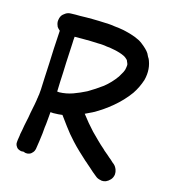

<svg xmlns="http://www.w3.org/2000/svg" viewBox="-143 -876 942 1031"><g transform="rotate(20 327.5 -361.0)"><path d="M341.8 -105.5C356.4 -91.8 372.1 -79.1 387.7 -66.4C403.3 -53.7 418.9 -42 435.5 -29.3C441.4 -25.4 447.3 -21.5 453.1 -16.6C459 -11.7 464.8 -7.8 470.7 -3.9L494.1 13.7C502 18.6 509.8 24.4 518.6 30.3C526.4 36.1 536.1 39.1 546.9 40C549.8 41 552.7 41 555.7 41C562.5 41 569.3 39.1 576.2 36.1C585 31.2 591.8 25.4 598.6 16.6C605.5 7.8 608.4 -2 609.4 -11.7V-16.6C609.4 -24.4 607.4 -32.2 603.5 -41C598.6 -50.8 592.8 -58.6 585 -64.5C577.1 -69.3 569.3 -75.2 562.5 -81.1C554.7 -85.9 546.9 -91.8 539.1 -97.7C533.2 -101.6 527.3 -105.5 522.5 -109.4C516.6 -113.3 510.7 -117.2 505.9 -122.1C491.2 -132.8 476.6 -143.6 462.9 -155.3C448.2 -167 434.6 -178.7 420.9 -190.4C408.2 -202.1 395.5 -213.9 382.8 -226.6C371.1 -239.3 359.4 -252 346.7 -264.6L345.7 -265.6C358.4 -272.5 371.1 -280.3 383.8 -288.1C418 -310.5 449.2 -336.9 477.5 -365.2C505.9 -393.6 531.2 -424.8 552.7 -460.9C567.4 -487.3 578.1 -515.6 585 -545.9C586.9 -556.6 587.9 -568.4 587.9 -579.1C587.9 -598.6 585 -618.2 578.1 -636.7C574.2 -647.5 570.3 -655.3 567.4 -660.2C563.5 -665 557.6 -672.9 550.8 -685.5C541 -698.2 524.4 -711.9 501 -726.6C478.5 -741.2 441.4 -752 389.6 -758.8C371.1 -760.7 353.5 -761.7 335 -761.7C326.2 -762.7 318.4 -762.7 309.6 -762.7C299.8 -762.7 290 -762.7 281.2 -761.7C258.8 -760.7 235.4 -759.8 211.9 -757.8C189.5 -755.9 166 -753.9 143.6 -751L118.2 -749C109.4 -748 101.6 -747.1 92.8 -746.1C83 -745.1 73.2 -742.2 64.5 -735.4C55.7 -728.5 48.8 -721.7 44.9 -712.9C42 -706.1 40 -698.2 40 -689.5V-682.6C41 -671.9 44.9 -663.1 49.8 -654.3C54.7 -648.4 60.5 -643.6 67.4 -638.7C68.4 -604.5 69.3 -571.3 70.3 -537.1C73.2 -483.4 75.2 -428.7 77.1 -375L80.1 -307.6V-296.9V-278.3C79.1 -272.5 79.1 -266.6 79.1 -261.7C78.1 -256.8 78.1 -251 78.1 -246.1C77.1 -229.5 75.2 -212.9 73.2 -196.3C71.3 -179.7 69.3 -162.1 68.4 -145.5L62.5 -95.7C61.5 -79.1 59.6 -61.5 57.6 -44.9C57.6 -38.1 57.6 -30.3 56.6 -22.5C55.7 -15.6 55.7 -7.8 55.7 -1V2C55.7 7.8 56.6 13.7 59.6 18.6C63.5 25.4 68.4 31.2 73.2 34.2C79.1 37.1 85.9 39.1 92.8 40C97.7 40 101.6 39.1 105.5 38.1C109.4 39.1 113.3 40 118.2 41H122.1C128.9 41 134.8 40 139.6 37.1C146.5 34.2 151.4 29.3 156.2 22.5C161.1 15.6 163.1 8.8 164.1 2C165 -12.7 166 -28.3 167 -43L168.9 -87.9V-124C169.9 -135.7 169.9 -147.5 169.9 -160.2V-210.9H178.7C183.6 -210.9 187.5 -210.9 192.4 -211.9C207 -212.9 220.7 -215.8 235.4 -218.8L279.3 -168.9C298.8 -146.5 319.3 -126 341.8 -105.5ZM163.1 -379.9C162.1 -416 160.2 -453.1 158.2 -489.3L154.3 -598.6C153.3 -611.3 153.3 -623 153.3 -635.7C167 -636.7 180.7 -638.7 195.3 -639.6C225.6 -642.6 256.8 -644.5 287.1 -645.5C294.9 -646.5 302.7 -646.5 309.6 -646.5C317.4 -646.5 325.2 -646.5 332 -645.5C347.7 -645.5 363.3 -644.5 377.9 -642.6C388.7 -641.6 398.4 -639.6 408.2 -637.7C418 -635.7 427.7 -632.8 437.5 -628.9C441.4 -627 445.3 -625 449.2 -622.1C454.1 -619.1 457 -616.2 460 -613.3L462.9 -607.4C465.8 -602.5 466.8 -599.6 467.8 -598.6C468.8 -596.7 469.7 -593.8 470.7 -590.8V-582V-578.1C470.7 -567.4 468.8 -557.6 464.8 -547.9C460 -537.1 455.1 -526.4 450.2 -516.6C433.6 -488.3 414.1 -463.9 391.6 -442.4C368.2 -421.9 343.8 -402.3 317.4 -383.8C295.9 -370.1 273.4 -358.4 251 -347.7C227.5 -336.9 203.1 -330.1 177.7 -327.1H166L163.1 -379.9Z"/></g></svg>

Font: Citrustime FakeCyr
Style: Regular
Weight: 400
Version: Version 1.1